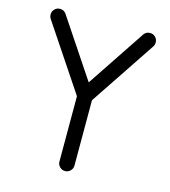

<svg xmlns="http://www.w3.org/2000/svg" viewBox="-115 -873 855 965"><g transform="rotate(15 312.5 -390.5)"><path d="M351.6 -39.1Q351.6 -22.9 340.1 -11.5Q328.6 0 312.5 0Q296.4 0 284.9 -11.5Q273.4 -22.9 273.4 -39.1V-378.9L45.4 -720.2Q39.1 -730 39.1 -742.2Q39.1 -758.3 50.5 -769.8Q62 -781.2 78.1 -781.2Q98.1 -781.2 109.9 -765.1L312.5 -461.4L515.1 -765.1Q526.9 -781.2 546.9 -781.2Q563 -781.2 574.5 -769.8Q585.9 -758.3 585.9 -742.2Q585.9 -730 579.6 -720.2L351.6 -378.9Z"/></g></svg>

Font: Comfortaa
Style: Regular
Weight: 400
Designer: Johan Aakerlund - aajohan
Foundry: Johan Aakerlund
Version: Version 2.004 2013